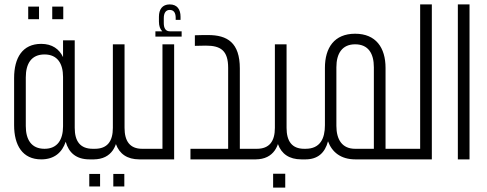

<svg xmlns="http://www.w3.org/2000/svg" viewBox="-20 -723 2208 871"><path d="M108 -693V-636H157V-693ZM217 -693V-636H267V-693ZM167 -524C82 -524 44 -461 44 -369V-155C44 -64 82 0 167 0C227 0 262 -32 278 -80C292 -30 326 0 386 0H407C410 0 411 -2 411 -4V-44C411 -47 410 -48 407 -48H401C344 -48 319 -82 319 -143V-540H266V-464C249 -500 217 -524 167 -524ZM266 -374V-150C266 -90 241 -48 182 -48C122 -48 97 -90 97 -151V-372C97 -434 122 -476 182 -476C241 -476 266 -434 266 -374Z M403 -48C402 -48 400 -47 400 -45V-3C400 -1 402 0 404 0C489 0 515 -65 515 -129L506 -69C522 -25 557 0 612 0H633C635 0 637 -1 637 -3V-45C637 -47 635 -48 633 -48H625C569 -48 545 -83 545 -143V-522H492V-143C492 -82 467 -48 410 -48ZM385 66V123H434V66ZM494 66V123H544V66Z M750 -703C716 -703 701 -680 701 -647V-625C701 -606 706 -591 716 -581H685V-557H804V-581H750C731 -581 723 -596 723 -618C723 -637 723 -640 723 -640C723 -664 732 -678 750 -678C769 -678 777 -664 777 -642V-633H799V-647C799 -680 784 -703 750 -703ZM631 -48C628 -48 626 -47 626 -44V-5C626 -2 628 0 631 0H770V-522H717V-48Z M1141 0C1143 0 1144 -1 1144 -3V-45C1144 -47 1143 -48 1141 -48H1068V-412C1068 -530 1011 -564 924 -564C910 -564 887 -564 864 -563V-515C875 -515 902 -516 914 -516C981 -516 1015 -494 1015 -415V-48H844V0Z M1138 -48C1137 -48 1135 -47 1135 -45V-3C1135 -1 1137 0 1139 0C1224 0 1250 -65 1250 -129L1241 -69C1257 -25 1292 0 1347 0H1368C1370 0 1372 -1 1372 -3V-45C1372 -47 1370 -48 1368 -48H1360C1304 -48 1280 -83 1280 -143V-522H1227V-143C1227 -82 1202 -48 1145 -48ZM1219 65V128H1274V65Z M1729 -48V-415C1729 -507 1685 -570 1591 -570C1497 -570 1454 -507 1454 -415V-155C1454 -95 1433 -48 1366 -48C1363 -48 1361 -47 1361 -44V-4C1361 -1 1363 0 1366 0C1421 0 1454 -29 1468 -82C1486 -33 1526 0 1592 0H1801C1804 0 1806 -1 1806 -4V-44C1806 -47 1804 -48 1801 -48ZM1591 -48C1532 -48 1506 -90 1506 -152V-418C1506 -480 1532 -522 1591 -522C1651 -522 1676 -480 1676 -418V-48Z M1886 -703V-48H1800C1797 -48 1795 -47 1795 -44V-5C1795 -2 1797 0 1800 0H1939V-703Z M2057 -703V0H2110V-703Z"/></svg>

Font: Modon Arabic
Style: Regular
Weight: 400
Designer: Ahmedzaza
Foundry: Ahmedzaza
Version: Version 2.010